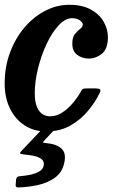

<svg xmlns="http://www.w3.org/2000/svg" viewBox="-23 -552 506 823"><path d="M439.5 -392Q439.5 -343 414 -322Q388.5 -301 356.5 -301Q329.5 -301 308 -316.8Q286.5 -332.5 287 -366.5Q287 -392.5 298.2 -406.2Q309.5 -420 320.5 -428.2Q331.5 -436.5 332 -447Q332 -455.5 319.2 -464.8Q306.5 -474 286 -474Q256.5 -474 228 -443Q199.5 -412 176.5 -363Q153.5 -314 139.8 -258Q126 -202 126 -152Q126 -104.5 143.2 -79Q160.5 -53.5 192.5 -53.5Q219 -53.5 244 -69.8Q269 -86 289.5 -110.5Q310 -135 323.5 -159.5Q327 -167 331.5 -170Q336 -173 348.5 -173H385.5Q400.5 -173 405.2 -169.5Q410 -166 405 -155Q386 -115 354.2 -76.8Q322.5 -38.5 278 -13.5Q233.5 11.5 175.5 11.5Q122.5 11.5 82.2 -14.8Q42 -41 19.5 -87.2Q-3 -133.5 -3 -194Q-3 -265.5 20 -327Q43 -388.5 82 -434.2Q121 -480 170.8 -505.8Q220.5 -531.5 273.5 -531.5Q329.5 -531.5 366.2 -511.2Q403 -491 421.2 -459.2Q439.5 -427.5 439.5 -392ZM44.5 237 46 216.5Q48 208 52.5 205.8Q57 203.5 64.5 203Q85 201.5 106.8 197Q128.5 192.5 144.5 183.5Q160.5 174.5 164 159Q168 140.5 155.5 130.5Q143 120.5 122 116.2Q101 112 79 110Q64.5 108.5 63.2 105.2Q62 102 68.5 95.5L168.5 -10Q173 -15 184 -15H207.5Q228 -15 219 -5L169 48Q161 56.5 161.8 58.5Q162.5 60.5 175.5 61.5Q218 65 240 84.5Q262 104 252.5 146Q243.5 188 211.2 210.5Q179 233 136.8 241.8Q94.5 250.5 55.5 251.5Q42 252 44.5 237Z"/></svg>

Font: Besley* Narrow Semi
Style: Italic
Weight: 600
Width: 4
Italic angle: -13°
Designer: Owen Earl
Foundry: indestructible type*
Version: Version 3.000; ttfautohint (v1.8.3)